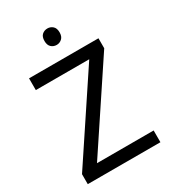

<svg xmlns="http://www.w3.org/2000/svg" viewBox="-218 -1024 1008 1133"><g transform="rotate(-30 286.0 -457.5)"><path d="M533 0H38V-68L414 -634H50V-714H523V-646L147 -80H533ZM291 -915Q311 -915 326.5 -901.5Q342 -888 342 -859Q342 -831 326.5 -817Q311 -803 291 -803Q269 -803 254 -817Q239 -831 239 -859Q239 -888 254 -901.5Q269 -915 291 -915Z"/></g></svg>

Font: Noto Sans Bamum
Style: Regular
Weight: 400
Designer: Monotype Design Team
Foundry: Monotype Imaging Inc.
Version: Version 2.001